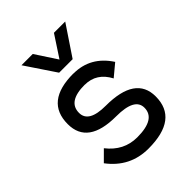

<svg xmlns="http://www.w3.org/2000/svg" viewBox="-199 -783 882 882"><g transform="rotate(-45 241.5 -342.0)"><path d="M361.3 -146.5Q361.3 -210 241.7 -210Q58.6 -210 58.6 -341.8Q58.6 -488.3 241.7 -488.3V-487.8Q351.6 -487.8 415 -390.1L356.4 -341.3Q317.9 -414.6 241.7 -414.6V-415Q131.8 -415 131.8 -341.8Q131.8 -278.3 241.7 -278.3Q434.6 -278.3 434.6 -146.5Q434.6 0 241.7 0Q122.1 0 48.8 -97.7L97.7 -146.5Q154.8 -73.2 241.7 -73.2Q361.3 -73.2 361.3 -146.5ZM172.9 -683.6 241.7 -578.6 310.5 -683.6H383.8L285.6 -537.1H197.8L99.6 -683.6Z"/></g></svg>

Font: Sanitrixie
Style: Regular
Weight: 400
Designer: Jayvee D. Enaguas (Grand Chaos)
Version: Version 1.1 - 6/9/2013